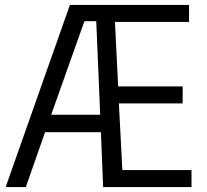

<svg xmlns="http://www.w3.org/2000/svg" viewBox="-20 -760 839 780"><path d="M5 -6 264 -740H748V-671H447L460 -409H722V-340H463L477 -69H758V0H399L390 -223H163L85 0H5ZM188 -294H387L371 -674H323Z"/></svg>

Font: Encode Sans Condensed
Style: Regular
Weight: 400
Designer: Pablo Impallari, Andres Torresi
Foundry: Pablo Impallari, Andres Torresi
Version: Version 1.000; ttfautohint (v1.00) -l 8 -r 50 -G 200 -x 14 -